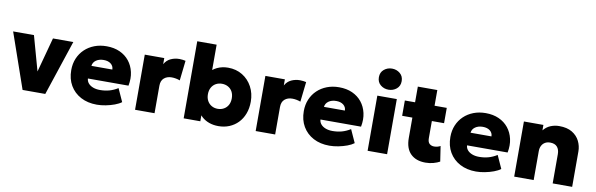

<svg xmlns="http://www.w3.org/2000/svg" viewBox="-52 -1268 5481 1766"><g transform="rotate(10 2689.0 -385.0)"><path d="M184.5 0 5.5 -515H200L299.5 -157.5H281L377.5 -515H567.5L396.5 0Z M880 15Q794 15 729.5 -19.2Q665 -53.5 629.2 -114.8Q593.5 -176 593.5 -258Q593.5 -318 614.5 -367.8Q635.5 -417.5 673.5 -453.8Q711.5 -490 763.2 -510Q815 -530 877 -530Q946.5 -530 1000.2 -505.8Q1054 -481.5 1089 -437.8Q1124 -394 1137.2 -335.5Q1150.5 -277 1137 -208H758Q759.5 -182.5 775.8 -163.5Q792 -144.5 820 -133.8Q848 -123 884.5 -123Q931 -123 971.5 -134.2Q1012 -145.5 1051 -170L1106 -48.5Q1082.5 -30.5 1044.2 -16.2Q1006 -2 962.5 6.5Q919 15 880 15ZM769.5 -328H965Q964.5 -361 939.2 -381Q914 -401 872 -401Q829.5 -401 801.2 -381Q773 -361 769.5 -328Z M1235 0V-515H1417V-458Q1438 -496 1475.2 -513.5Q1512.5 -531 1557 -531Q1574.5 -531 1587.8 -528.8Q1601 -526.5 1614 -524L1593 -337.5Q1575.5 -344.5 1555.2 -348.2Q1535 -352 1515.5 -352Q1472.5 -352 1444.8 -328.2Q1417 -304.5 1417 -256.5V0Z M2015 15Q1968 15 1928.8 1Q1889.5 -13 1861.5 -38Q1833.5 -63 1820 -96.5L1844.5 -137.5V0H1689V-720H1870V-399.5L1828.5 -441Q1864 -486.5 1910 -508.2Q1956 -530 2011.5 -530Q2087.5 -530 2145.8 -494.2Q2204 -458.5 2237.2 -396.8Q2270.5 -335 2270.5 -257.5Q2270.5 -195.5 2251.2 -145Q2232 -94.5 2197.5 -59Q2163 -23.5 2116.5 -4.2Q2070 15 2015 15ZM1981.5 -140.5Q2013 -140.5 2038.5 -154.8Q2064 -169 2078.5 -195.2Q2093 -221.5 2093 -257.5Q2093 -293.5 2078.8 -319.8Q2064.5 -346 2039 -360.2Q2013.5 -374.5 1981.5 -374.5Q1949.5 -374.5 1924.2 -360.2Q1899 -346 1884.5 -319.8Q1870 -293.5 1870 -257.5Q1870 -221.5 1884.8 -195.2Q1899.5 -169 1924.8 -154.8Q1950 -140.5 1981.5 -140.5Z M2361.5 0V-515H2543.5V-458Q2564.5 -496 2601.8 -513.5Q2639 -531 2683.5 -531Q2701 -531 2714.2 -528.8Q2727.5 -526.5 2740.5 -524L2719.5 -337.5Q2702 -344.5 2681.8 -348.2Q2661.5 -352 2642 -352Q2599 -352 2571.2 -328.2Q2543.5 -304.5 2543.5 -256.5V0Z M3052 15Q2966 15 2901.5 -19.2Q2837 -53.5 2801.2 -114.8Q2765.5 -176 2765.5 -258Q2765.5 -318 2786.5 -367.8Q2807.5 -417.5 2845.5 -453.8Q2883.5 -490 2935.2 -510Q2987 -530 3049 -530Q3118.5 -530 3172.2 -505.8Q3226 -481.5 3261 -437.8Q3296 -394 3309.2 -335.5Q3322.5 -277 3309 -208H2930Q2931.5 -182.5 2947.8 -163.5Q2964 -144.5 2992 -133.8Q3020 -123 3056.5 -123Q3103 -123 3143.5 -134.2Q3184 -145.5 3223 -170L3278 -48.5Q3254.5 -30.5 3216.2 -16.2Q3178 -2 3134.5 6.5Q3091 15 3052 15ZM2941.5 -328H3137Q3136.5 -361 3111.2 -381Q3086 -401 3044 -401Q3001.5 -401 2973.2 -381Q2945 -361 2941.5 -328Z M3407 0V-515H3589V0ZM3498 -586.5Q3455 -586.5 3423.2 -612.8Q3391.5 -639 3391.5 -685Q3391.5 -730.5 3423.2 -757Q3455 -783.5 3498 -783.5Q3541 -783.5 3572.8 -757Q3604.5 -730.5 3604.5 -685Q3604.5 -639 3572.8 -612.8Q3541 -586.5 3498 -586.5Z M3949 15Q3860 15 3809.8 -34.8Q3759.5 -84.5 3759.5 -182.5V-661.5H3941.5V-515H4055.5V-372H3941.5V-212Q3941.5 -175 3959 -160Q3976.5 -145 4002 -145Q4017 -145 4032.2 -148.8Q4047.5 -152.5 4060.5 -160L4082 -18Q4058.5 -4.5 4023.5 5.2Q3988.5 15 3949 15ZM3664 -372V-515H3775V-372Z M4421 15Q4335 15 4270.5 -19.2Q4206 -53.5 4170.2 -114.8Q4134.5 -176 4134.5 -258Q4134.5 -318 4155.5 -367.8Q4176.5 -417.5 4214.5 -453.8Q4252.5 -490 4304.2 -510Q4356 -530 4418 -530Q4487.5 -530 4541.2 -505.8Q4595 -481.5 4630 -437.8Q4665 -394 4678.2 -335.5Q4691.5 -277 4678 -208H4299Q4300.5 -182.5 4316.8 -163.5Q4333 -144.5 4361 -133.8Q4389 -123 4425.5 -123Q4472 -123 4512.5 -134.2Q4553 -145.5 4592 -170L4647 -48.5Q4623.5 -30.5 4585.2 -16.2Q4547 -2 4503.5 6.5Q4460 15 4421 15ZM4310.5 -328H4506Q4505.5 -361 4480.2 -381Q4455 -401 4413 -401Q4370.5 -401 4342.2 -381Q4314 -361 4310.5 -328Z M4776 0V-515H4958V-464Q4985.5 -498.5 5023.5 -514.2Q5061.5 -530 5104.5 -530Q5178 -530 5225 -501.5Q5272 -473 5294.8 -427.2Q5317.5 -381.5 5317.5 -330V0H5135.5V-273Q5135.5 -316.5 5113.8 -341.2Q5092 -366 5048 -366Q5020 -366 4999.8 -353.8Q4979.5 -341.5 4968.8 -320Q4958 -298.5 4958 -270V0Z"/></g></svg>

Font: Geologica Cursive ExtraBold
Style: Regular
Weight: 800
Designer: Sindre Bremnes, Frode Helland
Foundry: Monokrom Skriftforlag AS
Version: Version 1.010;gftools[0.9.28]